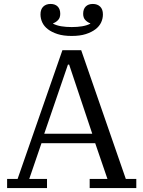

<svg xmlns="http://www.w3.org/2000/svg" viewBox="-20 -952 726 972"><path d="M16 -46H69L296 -698H391L617 -46H670V0H434V-46H524L462 -227H190L128 -46H218V0H16ZM204 -275H447L330 -625H324ZM343 -770Q301 -770 271.5 -779.5Q242 -789 222.5 -804Q203 -819 194 -838.5Q185 -858 185 -879Q185 -905 199 -918.5Q213 -932 236 -932Q259 -932 272 -919Q285 -906 285 -882Q285 -862 274 -850.5Q263 -839 249 -834V-832Q266 -823 290 -819Q314 -815 343 -815Q372 -815 396 -819Q420 -823 437 -832V-834Q423 -839 412 -850.5Q401 -862 401 -882Q401 -906 414 -919Q427 -932 450 -932Q473 -932 487 -918.5Q501 -905 501 -879Q501 -858 492 -838.5Q483 -819 463.5 -804Q444 -789 414.5 -779.5Q385 -770 343 -770Z"/></svg>

Font: IBM Plex Serif
Style: Regular
Weight: 400
Designer: Mike Abbink, Paul van der Laan, Pieter van Rosmalen
Foundry: Bold Monday
Version: Version 3.001